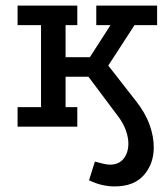

<svg xmlns="http://www.w3.org/2000/svg" viewBox="-20 -454 593 688"><path d="M391 214Q369 214 346.5 209Q324 204 299 192L320 125Q336 129 349.5 132.5Q363 136 374 136Q406 136 423 114.5Q440 93 440 61Q440 40 432 16Q424 -8 407 -32L297 -179H215V-70H257V0H43V-70H127V-364H43V-434H257V-364H215V-249H302L376 -364H325V-434H543V-364H462L368 -219L468 -91Q501 -49 516 -7Q531 35 531 74Q531 133 495.5 173.5Q460 214 391 214Z"/></svg>

Font: Podkova Medium
Style: Regular
Weight: 500
Designer: Ilya Yudin
Foundry: Cyreal (www.cyreal.org)
Version: Version 2.103